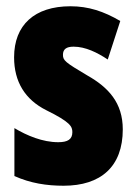

<svg xmlns="http://www.w3.org/2000/svg" viewBox="-20 -583 436 613"><path d="M372 -170C372 -255 326 -304 259 -342C188 -384 181 -390 181 -408C181 -426 192 -434 215 -434C253 -434 291 -415 324 -393L364 -516C311 -547 262 -563 205 -563C90 -563 25 -503 25 -400C25 -322 60 -265 128 -231C205 -193 211 -179 211 -161C211 -138 196 -129 166 -129C116 -129 66 -150 26 -174V-21C77 2 129 10 183 10C302 10 372 -51 372 -170Z"/></svg>

Font: Noto Sans Armenian ExtraCondensed Black
Style: Regular
Weight: 900
Width: 2
Designer: Monotype Design Team
Foundry: Monotype Imaging Inc.
Version: Version 2.008